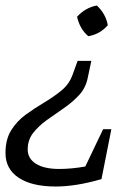

<svg xmlns="http://www.w3.org/2000/svg" viewBox="-62 -506 494 700"><path d="M260 -374Q229 -400 219 -445Q249 -478 291 -486Q324 -455 331 -414Q302 -381 260 -374ZM141 174Q54 174 6 142Q-42 110 -42 52Q-42 2 -21 -31.5Q0 -65 32.5 -88.5Q65 -112 99.5 -132.5Q134 -153 162 -176Q190 -199 202 -232L221 -284H271L258 -223Q251 -186 226.5 -159.5Q202 -133 170.5 -111.5Q139 -90 109 -68.5Q79 -47 59 -21.5Q39 4 39 39Q39 72 69 91Q99 110 154 110Q199 110 249 101L314 -35H344L308 147Q215 174 141 174Z"/></svg>

Font: Piazzolla SC
Style: Italic
Weight: 400
Italic angle: -11.3°
Designer: Juan Pablo del Peral
Foundry: Huerta Tipografica
Version: Version 1.330